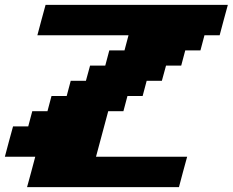

<svg xmlns="http://www.w3.org/2000/svg" viewBox="-20 -645 957 790"><path d="M91.3 125H716.3Q721.7 104 732.9 62.5Q744.1 21 750 0H375L425.3 -187.5H487.8L504.4 -250H566.9L583.5 -312.5H646L663.1 -375H725.6L742.2 -437.5H804.7L821.3 -500H883.8Q889.2 -520.5 900.4 -562.3Q911.6 -604 917.5 -625H167.5Q161.6 -604 150.4 -562.3Q139.2 -520.5 133.8 -500H508.8L492.2 -437.5H429.7L413.1 -375H350.6L333.5 -312.5H271L254.4 -250H191.9L175.3 -187.5H112.8L96.2 -125H33.7Q27.8 -104 16.6 -62.5Q5.4 -21 0 0H125Q119.6 21 108.4 62.5Q97.2 104 91.3 125Z"/></svg>

Font: Faithful 32x
Style: BoldOblique
Weight: 400
Foundry: Faithful Resource Pack
Version: Version 1.0; January 27, 2023